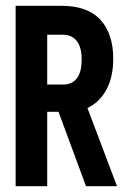

<svg xmlns="http://www.w3.org/2000/svg" viewBox="-20 -643 440 663"><path d="M34 0V-623H192Q282 -623 326.5 -575Q371 -527 371 -440Q371 -377 347.5 -333.5Q324 -290 282 -270L384 0H277L182 -257H143V0ZM143 -351H198Q228 -351 245 -372Q262 -393 262 -438Q262 -480 245 -501.5Q228 -523 198 -523H143Z"/></svg>

Font: Inconsolata Condensed ExtraBold
Style: Regular
Weight: 800
Width: 3
Monospace: yes
Designer: Raph Levien, Cyreal, Brenton Simpson
Foundry: Raph Levien, Cyreal, Google
Version: Version 3.001; ttfautohint (v1.8.2.53-6de2)